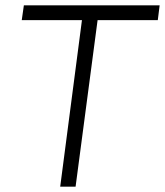

<svg xmlns="http://www.w3.org/2000/svg" viewBox="-20 -704 622 724"><path d="M289 -628H62L70 -684H582L575 -628H348L265 0H207Z"/></svg>

Font: Bellota Text
Style: Italic
Weight: 400
Italic angle: -7.5°
Designer: Kemie Guaida
Foundry: Kemie Guaida
Version: Version 4.001